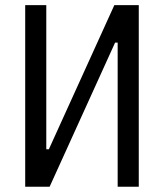

<svg xmlns="http://www.w3.org/2000/svg" viewBox="-20 -713 626 733"><path d="M76.2 0V-693.4H156.7V-143.1H166.5L416.5 -693.4H509.8V0H429.2V-550.3H419.4L169.4 0Z"/></svg>

Font: Cascadia Mono NF SemiLight
Style: Regular
Weight: 350
Monospace: yes
Designer: Aaron Bell
Foundry: Saja Typeworks
Version: Version 2404.023; ttfautohint (v1.8.4)